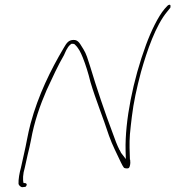

<svg xmlns="http://www.w3.org/2000/svg" viewBox="-20 -792 729 798"><path d="M107 -278C95 -233 90 -195 79 -149L67 -95C61 -74 56 -46 57 -28C57 -24 65 -14 73 -14L81 -15H82C86 -15 89 -16 91 -24C92 -27 88 -31 84 -31H78C74 -44 75 -69 83 -95L95 -149C100 -169 105 -190 109 -211C122 -285 147 -356 174 -418C197 -468 222 -522 246 -563C251 -573 258 -595 273 -607L277 -610H281C283 -610 289 -610 291 -607C307 -592 315 -575 324 -553C336 -523 347 -488 356 -451C378 -377 409 -302 433 -228C447 -188 467 -151 482 -118C487 -107 492 -99 495 -95H496V-94C497 -94 501 -92 508 -92C515 -92 518 -94 520 -104C522 -111 522 -120 521 -128H520C519 -158 517 -196 520 -234C522 -257 525 -282 528 -307C535 -366 548 -425 566 -493C591 -581 627 -687 676 -745L688 -760C689 -766 690 -774 683 -772C681 -772 678 -770 676 -768L664 -755C637 -723 608 -663 587 -606C533 -460 499 -290 502 -166L503 -131L483 -157C481 -160 479 -167 477 -169H476V-170C467 -188 458 -211 449 -237C415 -327 382 -425 354 -518C345 -546 339 -568 327 -587C314 -606 307 -628 284 -626C265 -625 257 -614 245 -593C191 -502 139 -397 107 -278Z"/></svg>

Font: Stray Cat
Style: ExLtObl
Weight: 200
Version: Version 1.0